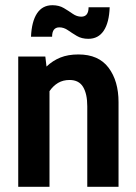

<svg xmlns="http://www.w3.org/2000/svg" viewBox="-20 -717 521 737"><path d="M50 0V-500H154L158.5 -461.5Q182 -484 211.5 -496Q241 -508 281 -508Q358.5 -508 396.8 -457Q435 -406 435 -325V0H315V-309Q315 -356.5 299 -383.2Q283 -410 247 -410Q222 -410 203 -398.8Q184 -387.5 170 -367V0ZM319 -568Q293.5 -568 275 -579Q256.5 -590 240.8 -601Q225 -612 208 -612Q180 -612 180 -576H99Q101.5 -634.5 122.2 -665.8Q143 -697 181 -697Q206.5 -697 225 -686Q243.5 -675 259.2 -664Q275 -653 292 -653Q320 -653 320 -689H401Q399 -630.5 378.2 -599.2Q357.5 -568 319 -568Z"/></svg>

Font: Cabin Condensed
Style: Bold
Weight: 700
Width: 3
Designer: Pablo Impallari
Foundry: Pablo Impallari. http://www.impallari.com Igino Marini. http://www.ikern.com
Version: Version 3.001; ttfautohint (v1.8.3)